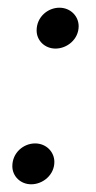

<svg xmlns="http://www.w3.org/2000/svg" viewBox="-20 -470 250 498"><path d="M61 8C91 8 121 -16 121 -50C121 -76 100 -98 71 -98C41 -98 12 -74 12 -39C12 -13 33 8 61 8ZM124 -344C154 -344 184 -368 184 -402C184 -428 163 -450 134 -450C104 -450 75 -426 75 -391C75 -365 96 -344 124 -344Z"/></svg>

Font: Fixel Display
Style: Italic
Weight: 400
Italic angle: -10°
Designer: AlfaBravo + MacPaw
Foundry: Kyrylo Tkachov, Marchela Mozhyna, Serhii Makarenko, Maria Weinstein, Zakhar Kryvoshyya
Version: Version 1.210;Glyphs 3.2 (3217)